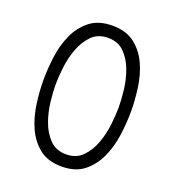

<svg xmlns="http://www.w3.org/2000/svg" viewBox="-136 -846 872 961"><g transform="rotate(20 300.0 -365.0)"><path d="M300 -55Q354 -55 387 -89Q420 -123 438 -172Q456 -221 462 -274.5Q468 -328 468 -367Q468 -405 462 -457.5Q456 -510 438 -559Q420 -608 387 -641.5Q354 -675 300 -675Q246 -675 213 -641Q180 -607 162 -558Q144 -509 138 -456Q132 -403 132 -365Q132 -327 138 -274Q144 -221 162 -172Q180 -123 213 -89Q246 -55 300 -55ZM300 10Q226 10 180.5 -26.5Q135 -63 110 -119Q85 -175 76 -241Q67 -307 67 -367Q67 -425 75.5 -490.5Q84 -556 109 -611.5Q134 -667 180 -703.5Q226 -740 300 -740Q374 -740 419.5 -704Q465 -668 490 -613Q515 -558 524 -492.5Q533 -427 533 -369Q533 -308 524 -241.5Q515 -175 489.5 -119Q464 -63 418.5 -26.5Q373 10 300 10Z"/></g></svg>

Font: Maple Mono NL ExtraLight
Style: Regular
Weight: 275
Monospace: yes
Designer: subframe7536
Version: Version 7.000